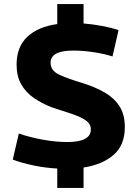

<svg xmlns="http://www.w3.org/2000/svg" viewBox="-20 -824 679 949"><path d="M263 105V9Q205 6 147 -6Q89 -18 43 -35L73 -164Q132 -144 195 -133Q258 -122 312 -122Q429 -122 429 -184Q429 -211 405.5 -228Q382 -245 338 -260Q294 -275 235 -294Q186 -313 147 -340Q108 -367 85 -407Q62 -447 62 -505Q62 -592 115 -642Q168 -692 263 -705V-804H393V-708Q441 -704 486 -695.5Q531 -687 566 -675L536 -545Q496 -558 443.5 -566Q391 -574 342 -574Q230 -574 230 -514Q230 -475 272.5 -455Q315 -435 393 -412Q452 -393 498 -366.5Q544 -340 570.5 -299Q597 -258 597 -196Q597 -106 541 -58Q485 -10 393 4V105Z"/></svg>

Font: Georama
Style: Bold
Weight: 700
Designer: Jean-Baptiste Levee
Foundry: Production Type
Version: Version 1.000